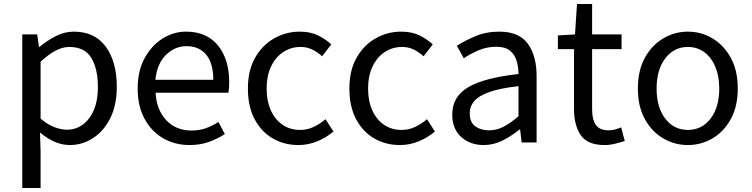

<svg xmlns="http://www.w3.org/2000/svg" viewBox="-20 -716 3780 965"><path d="M92 229V-543H167L176 -480H178Q215 -511 259.5 -534Q304 -557 351 -557Q456 -557 511.5 -481.5Q567 -406 567 -280Q567 -187 534 -121.5Q501 -56 447 -21.5Q393 13 331 13Q256 13 181 -50L184 45V229ZM316 -64Q384 -64 428 -121.5Q472 -179 472 -279Q472 -370 439 -425Q406 -480 328 -480Q294 -480 258.5 -461Q223 -442 184 -406V-120Q220 -89 254.5 -76.5Q289 -64 316 -64Z M932 13Q860 13 801 -20.5Q742 -54 707 -118Q672 -182 672 -271Q672 -360 707 -424Q742 -488 797.5 -522.5Q853 -557 915 -557Q1019 -557 1075.5 -487.5Q1132 -418 1132 -302Q1132 -287 1131 -274Q1130 -261 1128 -250H762Q767 -163 816 -111.5Q865 -60 942 -60Q982 -60 1014.5 -71.5Q1047 -83 1078 -103L1110 -42Q1075 -19 1031 -3Q987 13 932 13ZM761 -315H1052Q1052 -398 1016.5 -441Q981 -484 917 -484Q859 -484 814 -440Q769 -396 761 -315Z M1480 13Q1408 13 1350.5 -20.5Q1293 -54 1259.5 -117.5Q1226 -181 1226 -271Q1226 -362 1262 -425.5Q1298 -489 1357.5 -523Q1417 -557 1487 -557Q1540 -557 1578.5 -538Q1617 -519 1645 -493L1599 -433Q1576 -454 1549.5 -467Q1523 -480 1491 -480Q1442 -480 1403 -454Q1364 -428 1342 -381Q1320 -334 1320 -271Q1320 -209 1341 -162Q1362 -115 1400 -89Q1438 -63 1488 -63Q1526 -63 1558.5 -79Q1591 -95 1616 -117L1656 -55Q1619 -24 1574 -5.5Q1529 13 1480 13Z M1990 13Q1918 13 1860.5 -20.5Q1803 -54 1769.5 -117.5Q1736 -181 1736 -271Q1736 -362 1772 -425.5Q1808 -489 1867.5 -523Q1927 -557 1997 -557Q2050 -557 2088.5 -538Q2127 -519 2155 -493L2109 -433Q2086 -454 2059.5 -467Q2033 -480 2001 -480Q1952 -480 1913 -454Q1874 -428 1852 -381Q1830 -334 1830 -271Q1830 -209 1851 -162Q1872 -115 1910 -89Q1948 -63 1998 -63Q2036 -63 2068.5 -79Q2101 -95 2126 -117L2166 -55Q2129 -24 2084 -5.5Q2039 13 1990 13Z M2411 13Q2343 13 2298 -27.5Q2253 -68 2253 -141Q2253 -230 2333 -277.5Q2413 -325 2586 -344Q2586 -379 2576.5 -410.5Q2567 -442 2543 -461.5Q2519 -481 2474 -481Q2427 -481 2385 -463Q2343 -445 2311 -423L2276 -486Q2313 -510 2368 -533.5Q2423 -557 2489 -557Q2589 -557 2633 -496Q2677 -435 2677 -334V0H2602L2594 -65H2591Q2552 -33 2506.5 -10Q2461 13 2411 13ZM2437 -61Q2476 -61 2511 -79Q2546 -97 2586 -132V-283Q2495 -273 2441 -254Q2387 -235 2364 -208.5Q2341 -182 2341 -147Q2341 -101 2369 -81Q2397 -61 2437 -61Z M3019 13Q2933 13 2899 -36.5Q2865 -86 2865 -168V-469H2784V-538L2870 -543L2880 -696H2956V-543H3104V-469H2956V-165Q2956 -116 2974.5 -88.5Q2993 -61 3040 -61Q3055 -61 3072 -65.5Q3089 -70 3102 -76L3120 -7Q3097 0 3071 6.5Q3045 13 3019 13Z M3437 13Q3371 13 3313.5 -20.5Q3256 -54 3221 -117.5Q3186 -181 3186 -271Q3186 -362 3221 -425.5Q3256 -489 3313.5 -523Q3371 -557 3437 -557Q3504 -557 3561 -523Q3618 -489 3653 -425.5Q3688 -362 3688 -271Q3688 -181 3653 -117.5Q3618 -54 3561 -20.5Q3504 13 3437 13ZM3437 -63Q3508 -63 3551.5 -120Q3595 -177 3595 -271Q3595 -334 3575 -381Q3555 -428 3519.5 -454Q3484 -480 3437 -480Q3367 -480 3323.5 -422.5Q3280 -365 3280 -271Q3280 -177 3323.5 -120Q3367 -63 3437 -63Z"/></svg>

Font: Source Han Sans
Style: Regular
Weight: 400
Designer: Ryoko NISHIZUKA Ë•øÂ°öÊ∂ºÂ≠ê (kana, bopomofo & ideographs); Paul D. Hunt (Latin, Greek & Cyrillic); Sandoll Communicatio
Foundry: Adobe
Version: Version 2.004;hotconv 1.0.118;makeotfexe 2.5.65603